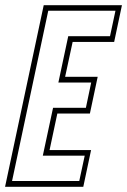

<svg xmlns="http://www.w3.org/2000/svg" viewBox="-44 -720 490 740"><path d="M-24.5 0 124.5 -700H426L396 -558.5H236L207 -424H332.5L302.5 -282.5H177L147 -141.5H307L277 0ZM2.5 -22.5H261.5L282.5 -120H121L160.5 -304.5H287L307.5 -402H181L219 -580.5H380L401 -678.5H142Z"/></svg>

Font: Tourney Condensed ExtraLight
Style: Italic
Weight: 200
Width: 3
Italic angle: -12°
Designer: Tyler Finck
Foundry: Etcetera Type Co
Version: Version 1.010; ttfautohint (v1.8.3)